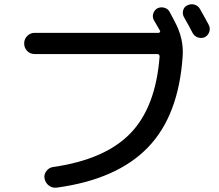

<svg xmlns="http://www.w3.org/2000/svg" viewBox="-20 -856 1040 911"><path d="M231.4 -63.5Q477.5 -98.6 598.1 -222.7Q718.8 -346.7 737.3 -587.9Q737.3 -599.6 725.6 -599.6H144.5Q123 -599.6 108.9 -614.3Q94.7 -628.9 94.7 -649.9Q94.7 -670.9 109.4 -685.5Q124 -700.2 144.5 -700.2H732.4Q736.3 -700.2 738.8 -703.6Q741.2 -707 739.3 -710Q730.5 -726.6 710 -760.7Q702.1 -775.4 707 -791.5Q711.9 -807.6 726.6 -816.4Q742.2 -824.2 759.8 -819.3Q777.3 -814.5 785.2 -798.8Q790 -791 797.9 -774.9Q805.7 -758.8 810.5 -751Q852.5 -671.9 846.7 -589.8Q828.1 -307.6 681.6 -156.2Q535.2 -4.9 250 34.2Q228.5 37.1 211.9 24.4Q195.3 11.7 191.4 -8.8Q187.5 -27.3 199.7 -43.9Q211.9 -60.5 231.4 -63.5ZM928.7 -813.5Q957 -763.7 970.7 -737.3Q978.5 -721.7 973.1 -705.1Q967.8 -688.5 952.1 -679.7Q936.5 -672.9 919.4 -678.2Q902.3 -683.6 893.6 -700.2Q880.9 -725.6 852.5 -775.4Q844.7 -790 849.1 -807.1Q853.5 -824.2 870.1 -831.1Q885.7 -838.9 902.8 -834Q919.9 -829.1 928.7 -813.5Z"/></svg>

Font: Rounded-X Mgen+ 1mn medium
Style: Regular
Weight: 500
Designer: [Source Han Sans]
Ryoko NISHIZUKA  (kana & ideographs); Paul D. Hunt (Latin, Greek & Cyrillic); Wenlong ZHANG  (bopomofo
Version: Version 1.059.20150602